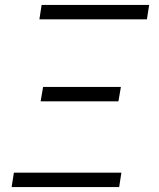

<svg xmlns="http://www.w3.org/2000/svg" viewBox="-20 -755 640 775"><path d="M139 -677 148 -735H582L573 -677ZM458 -346H144L154 -404H468ZM27 0 36 -58H470L461 0Z"/></svg>

Font: Iosevka Aile Light
Style: Italic
Weight: 300
Italic angle: -9°
Designer: Belleve Invis
Foundry: Belleve Invis
Version: Version 31.1.0; ttfautohint (v1.8.4)